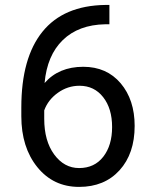

<svg xmlns="http://www.w3.org/2000/svg" viewBox="-20 -731 602 761"><path d="M413.6 -711.4V-634.8H397Q291.5 -632.8 229 -572.3Q166.5 -511.7 156.7 -401.9Q212.9 -466.3 310.1 -466.3Q402.8 -466.3 458.3 -400.9Q513.7 -335.4 513.7 -231.9Q513.7 -122.1 453.9 -56.2Q394 9.8 293.5 9.8Q191.4 9.8 127.9 -68.6Q64.5 -147 64.5 -270.5V-305.2Q64.5 -501.5 148.2 -605.2Q231.9 -709 397.5 -711.4ZM294.9 -391.1Q248.5 -391.1 209.5 -363.3Q170.4 -335.4 155.3 -293.5V-260.3Q155.3 -172.4 194.8 -118.7Q234.4 -64.9 293.5 -64.9Q354.5 -64.9 389.4 -109.9Q424.3 -154.8 424.3 -227.5Q424.3 -300.8 388.9 -345.9Q353.5 -391.1 294.9 -391.1Z"/></svg>

Font: f42100
Style: 7875512
Weight: 400
Designer: Google
Version: Version 2.137; 2017